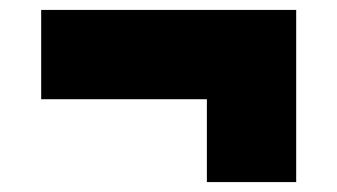

<svg xmlns="http://www.w3.org/2000/svg" viewBox="-20 -525 680 387"><path d="M397 -158H577V-505H63V-325H397Z"/></svg>

Font: Spartan Black
Style: Regular
Weight: 900
Designer: Matt Bailey, Mirko Velimirovic
Foundry: Matt Bailey
Version: Version 1.003; ttfautohint (v1.8.3)